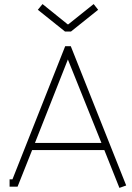

<svg xmlns="http://www.w3.org/2000/svg" viewBox="-20 -913 647 939"><path d="M314 -793.9 438 -893.1 460 -865.2 327.1 -758.8H297.9L165 -865.2L188 -893.1L311 -793.9ZM312 -622.1 150.9 -213.9H476.1ZM490.2 -179.2H137.2L65.9 0H26.9V-36.1H41L298.8 -687H326.2L597.2 -5.9L564 5.9Z"/></svg>

Font: RawengulkPcs
Style: Regular
Weight: 400
Version: Version 0.92